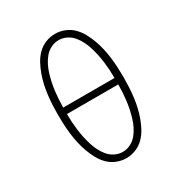

<svg xmlns="http://www.w3.org/2000/svg" viewBox="-175 -870 950 1005"><g transform="rotate(-30 300.0 -367.5)"><path d="M300 8Q271 8 243 -3Q215 -14 194 -35Q173 -56 159 -82Q145 -108 135 -135.5Q125 -163 118.5 -192Q112 -221 108.5 -250Q105 -279 103.5 -308.5Q102 -338 102 -368Q102 -397 103.5 -426.5Q105 -456 108.5 -485Q112 -514 118.5 -543Q125 -572 135 -599.5Q145 -627 159 -653Q173 -679 194 -700Q215 -721 243 -732Q271 -743 300 -743Q329 -743 357 -732Q385 -721 406 -700Q427 -679 441 -653Q455 -627 465 -599.5Q475 -572 481.5 -543Q488 -514 491.5 -485Q495 -456 496.5 -426.5Q498 -397 498 -368Q498 -338 496.5 -308.5Q495 -279 491.5 -250Q488 -221 481.5 -192Q475 -163 465 -135.5Q455 -108 441 -82Q427 -56 406 -35Q385 -14 357 -3Q329 8 300 8ZM455 -387Q455 -411 453.5 -435.5Q452 -460 449 -484Q446 -508 441 -531.5Q436 -555 429 -578.5Q422 -602 411 -624Q400 -646 384.5 -664.5Q369 -683 346.5 -694Q324 -705 300 -705Q276 -705 253.5 -694Q231 -683 215.5 -664.5Q200 -646 189 -624Q178 -602 171 -578.5Q164 -555 159 -531.5Q154 -508 151 -484Q148 -460 146.5 -435.5Q145 -411 145 -387ZM300 -30Q324 -30 346.5 -41Q369 -52 384.5 -70.5Q400 -89 411 -111Q422 -133 429 -156.5Q436 -180 441 -203.5Q446 -227 449 -251Q452 -275 453.5 -299.5Q455 -324 455 -348H145Q145 -324 146.5 -299.5Q148 -275 151 -251Q154 -227 159 -203.5Q164 -180 171 -156.5Q178 -133 189 -111Q200 -89 215.5 -70.5Q231 -52 253.5 -41Q276 -30 300 -30Z"/></g></svg>

Font: Iosevka Etoile Extralight
Style: Regular
Weight: 200
Designer: Belleve Invis
Foundry: Belleve Invis
Version: Version 22.1.2; ttfautohint (v1.8.4)